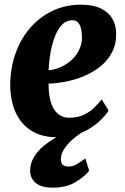

<svg xmlns="http://www.w3.org/2000/svg" viewBox="-20 -592 549 844"><path d="M457.5 -106Q444.5 -84.5 414.8 -57Q385 -29.5 339.8 -9Q294.5 11.5 233.5 11.5Q176 11.5 136.2 -7.5Q96.5 -26.5 72 -58.8Q47.5 -91 36.5 -131Q25.5 -171 25 -212.5Q24.5 -290.5 47.8 -356Q71 -421.5 113 -469.8Q155 -518 211.8 -544.8Q268.5 -571.5 334.5 -571.5Q388.5 -571.5 422.5 -555.2Q456.5 -539 473 -511Q489.5 -483 490.5 -448.5Q492 -400 473.2 -363.5Q454.5 -327 422.5 -301Q390.5 -275 351 -258.2Q311.5 -241.5 270.5 -233.5Q229.5 -225.5 193.5 -224.5Q193.5 -187 199.5 -159Q205.5 -131 217.2 -112.2Q229 -93.5 245.8 -84Q262.5 -74.5 283.5 -74.5Q321.5 -74.5 348.8 -87.5Q376 -100.5 395 -119.5Q414 -138.5 427 -155.5ZM299.5 -503Q271 -503 251.5 -482Q232 -461 219.8 -427.5Q207.5 -394 201.2 -355.8Q195 -317.5 193.5 -283Q210.5 -284 230.8 -290.8Q251 -297.5 270.8 -310Q290.5 -322.5 306.8 -340.8Q323 -359 332.2 -382.8Q341.5 -406.5 340 -435.5Q338.5 -469 328.5 -486Q318.5 -503 299.5 -503ZM212.5 233Q160 233 136.2 211.5Q112.5 190 112.5 160Q112.5 126 129.2 98.5Q146 71 172.2 49.5Q198.5 28 228 11.2Q257.5 -5.5 283 -18.5L310.5 -26L348.5 -15.5Q316 5 293.5 26Q271 47 259.5 67Q248 87 247.5 105Q247 126 256.5 133Q266 140 280 140Q300.5 140 317.2 130Q334 120 355 104.5L372 158.5Q352 184.5 311.5 208.8Q271 233 212.5 233Z"/></svg>

Font: Merriweather Light 18pt Black
Style: Italic
Weight: 900
Italic angle: -7.8°
Version: Version 2.101